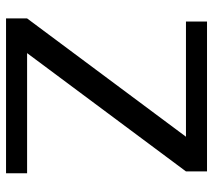

<svg xmlns="http://www.w3.org/2000/svg" viewBox="-54 -634 689 620"><g transform="rotate(90 290.0 -324.5)"><path d="M540 0H40V-68L422 -581H50V-649H534V-581L152 -68H540Z"/></g></svg>

Font: Play
Style: Regular
Weight: 400
Designer: Jonas Hecksher
Foundry: Jonas Hecksher, Playtypeª, e-types AS
Version: Version 1.002